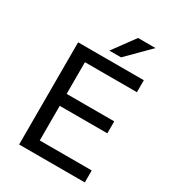

<svg xmlns="http://www.w3.org/2000/svg" viewBox="-211 -1020 1033 1139"><g transform="rotate(30 305.0 -450.0)"><path d="M100 0V-700H550V-618H194V-401H520V-319H194V-82H550V0ZM285 -750 395 -900H515L365 -750Z"/></g></svg>

Font: Golos Text VF
Style: Regular
Weight: 400
Designer: A.Korolkova, Vitaly Kuzmin
Foundry: ParaType Ltd
Version: Version 2.003